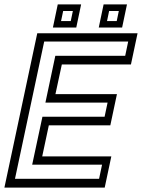

<svg xmlns="http://www.w3.org/2000/svg" viewBox="-37 -851 644 871"><path d="M-17 0 132 -700H587L557 -558.5H243.5L214.5 -424H493.5L463.5 -282.5H184.5L154.5 -141.5H468L438 0ZM31 -40H412.5L426 -104H109L155.5 -321.5H437.5L451 -385.5H169L214 -598H531L544.5 -662.5H163.5ZM411 -726 433 -831H539L517 -726ZM203 -726 225 -831H331L309 -726ZM240 -755.5H284L293.5 -801H249.5ZM448.5 -755.5H492.5L502 -801H458Z"/></svg>

Font: Tourney
Style: Italic
Weight: 400
Italic angle: -12°
Version: Version 1.015